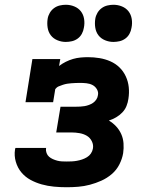

<svg xmlns="http://www.w3.org/2000/svg" viewBox="-20 -778 640 806"><path d="M260 8Q233 8 206.5 5.5Q180 3 155 -4Q130 -11 108 -23Q86 -35 70 -54Q54 -73 46.5 -98.5Q39 -124 43 -150Q44 -152 44 -154Q44 -156 45 -157H174Q174 -157 174 -156.5Q174 -156 173 -155Q172 -145 175.5 -135.5Q179 -126 186 -120Q193 -114 202 -110Q211 -106 220.5 -103.5Q230 -101 240 -100.5Q250 -100 260 -100Q271 -100 281.5 -100.5Q292 -101 303 -103Q314 -105 324.5 -108.5Q335 -112 345 -118Q355 -124 361.5 -133.5Q368 -143 370 -154Q373 -170 365.5 -185Q358 -200 344.5 -208Q331 -216 314 -219Q297 -222 280 -222H216L234 -330H298Q307 -330 316.5 -330.5Q326 -331 335 -332.5Q344 -334 353.5 -337.5Q363 -341 371 -346.5Q379 -352 384.5 -360.5Q390 -369 391 -378Q394 -391 387 -403Q380 -415 368.5 -421Q357 -427 343 -428.5Q329 -430 315 -430Q306 -430 297 -429.5Q288 -429 279.5 -428.5Q271 -428 262 -426.5Q253 -425 244 -422Q235 -419 226.5 -415.5Q218 -412 212 -404L203 -349H87L116 -530H233L228 -501Q241 -511 256 -518.5Q271 -526 286.5 -530.5Q302 -535 318 -536.5Q334 -538 349 -538Q374 -538 398 -534Q422 -530 443.5 -520.5Q465 -511 481.5 -495Q498 -479 508 -457.5Q518 -436 520.5 -412Q523 -388 519 -363Q517 -348 511 -333Q505 -318 493.5 -306Q482 -294 467.5 -285.5Q453 -277 437 -272Q454 -262 467.5 -247.5Q481 -233 489 -215Q497 -197 498.5 -176.5Q500 -156 497 -135Q493 -111 481 -87.5Q469 -64 449 -47Q429 -30 405.5 -19.5Q382 -9 357.5 -2.5Q333 4 308.5 6Q284 8 260 8ZM456 -602Q438 -602 421 -609Q404 -616 393.5 -629.5Q383 -643 380 -661.5Q377 -680 380 -699Q382 -712 389 -724Q396 -736 407 -744Q418 -752 431 -755Q444 -758 456 -758Q475 -758 492 -751Q509 -744 519.5 -730.5Q530 -717 533 -698.5Q536 -680 532 -661Q530 -648 523.5 -636Q517 -624 506 -616Q495 -608 482 -605Q469 -602 456 -602ZM256 -602Q238 -602 221 -609Q204 -616 193.5 -629.5Q183 -643 180 -661.5Q177 -680 180 -699Q182 -712 189 -724Q196 -736 207 -744Q218 -752 231 -755Q244 -758 256 -758Q275 -758 292 -751Q309 -744 319.5 -730.5Q330 -717 333 -698.5Q336 -680 332 -661Q330 -648 323.5 -636Q317 -624 306 -616Q295 -608 282 -605Q269 -602 256 -602Z"/></svg>

Font: Iosevka Curly Slab XBdExObl
Style: Regular
Weight: 800
Width: 7
Italic angle: -9°
Monospace: yes
Designer: Belleve Invis
Foundry: Belleve Invis
Version: Version 11.1.0; ttfautohint (v1.8.3)